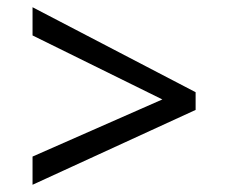

<svg xmlns="http://www.w3.org/2000/svg" viewBox="-20 -588 632 531"><path d="M70 -155 429 -313 70 -490V-568L521 -333V-284L70 -77Z"/></svg>

Font: utamil25
Style: Book
Weight: 400
Designer: Jelle Bosma - Monotype Design Team
Foundry: Monotype Imaging Inc.
Version: Version 2.003